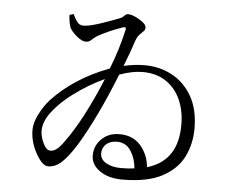

<svg xmlns="http://www.w3.org/2000/svg" viewBox="-54 -823 1108 913"><g transform="rotate(5 500.0 -366.0)"><path d="M551 -27Q586 -27 615 -31Q611 -78 588 -114Q565 -150 521 -150Q489 -150 470 -132.5Q451 -115 451 -89Q451 -60 479.5 -43.5Q508 -27 551 -27ZM277 -135Q356 -244 438 -442Q360 -406 291 -354Q222 -302 184 -246Q156 -202 160 -161Q163 -134 177 -107Q191 -80 210 -80Q224 -80 239.5 -91.5Q255 -103 277 -135ZM244 -731 263 -737Q271 -719 282.5 -702.5Q294 -686 313 -686Q341 -686 394.5 -704Q448 -722 483 -736Q496 -741 504 -750Q512 -759 521 -759Q542 -759 575.5 -739.5Q609 -720 609 -702Q609 -692 601.5 -684.5Q594 -677 584 -667Q574 -657 567 -639Q550 -585 521 -512Q573 -524 622 -524Q692 -524 751.5 -492.5Q811 -461 847 -398.5Q883 -336 883 -244Q883 -172 853 -110.5Q823 -49 752.5 -11Q682 27 562 27Q495 27 453.5 -2.5Q412 -32 412 -75Q412 -122 445.5 -154.5Q479 -187 530 -187Q594 -187 631 -145Q668 -103 674 -42Q822 -85 819 -263Q818 -327 794.5 -378.5Q771 -430 725.5 -460.5Q680 -491 614 -491Q566 -491 504 -469Q420 -258 338 -122Q301 -63 270.5 -34Q240 -5 205 -5Q177 -5 146.5 -59.5Q116 -114 116 -172Q116 -204 136 -244.5Q156 -285 183 -316Q289 -431 457 -494Q494 -588 515 -681Q521 -701 501 -694Q435 -671 385 -643Q368 -632 357.5 -621.5Q347 -611 332 -611Q313 -611 287.5 -632.5Q262 -654 253 -673Q244 -704 244 -731Z"/></g></svg>

Font: Han-Nom Khai
Style: Regular
Weight: 400
Version: Version 1.200;June 22, 2023;FontCreator 14.0.0.2814 64-bit